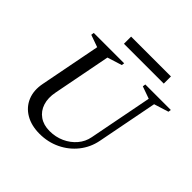

<svg xmlns="http://www.w3.org/2000/svg" viewBox="-216 -1045 1251 1251"><g transform="rotate(45 409.5 -420.0)"><path d="M324 15Q248 15 194.5 -16.5Q141 -48 118 -103.5Q95 -159 109 -230L194 -668L207 -644L106 -680L109 -700H389L386 -681L268 -644L289 -668L208 -250Q196 -190 211 -143.5Q226 -97 264 -70.5Q302 -44 357 -44Q413 -44 460 -65.5Q507 -87 539 -124.5Q571 -162 580 -210L669 -668L682 -644L581 -680L584 -700H819L816 -681L698 -644L719 -668L634 -230Q620 -159 576 -103.5Q532 -48 466.5 -16.5Q401 15 324 15ZM298 -789V-855H665V-789Z"/></g></svg>

Font: Wittgenstein
Style: Italic
Weight: 400
Italic angle: -11°
Designer: Jörg Drees
Foundry: Jörg Drees
Version: Version 1.500